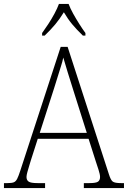

<svg xmlns="http://www.w3.org/2000/svg" viewBox="-22 -951 647 971"><path d="M-2 0V-25H16Q37 -25 47.5 -29Q58 -33 65 -47Q72 -61 81 -89L285 -714H320L529 -69Q538 -40 548.5 -32.5Q559 -25 590 -25H605V0H402V-25H430Q464 -25 474 -32.5Q484 -40 484 -56Q484 -69 476 -93.5Q468 -118 463 -133L426 -249H169L134 -140Q131 -130 126 -113.5Q121 -97 116.5 -81Q112 -65 112 -56Q112 -40 123 -32.5Q134 -25 168 -25H206V0ZM179 -279H417L349 -494Q334 -540 320.5 -585Q307 -630 298 -660Q295 -643 286.5 -616.5Q278 -590 269 -560.5Q260 -531 252 -506ZM191 -784Q205 -803 222 -829Q239 -855 253.5 -882Q268 -909 276 -931H325Q333 -909 348 -882Q363 -855 379.5 -829Q396 -803 410 -784V-771H397Q365 -802 343 -828.5Q321 -855 301 -889Q280 -855 258 -828.5Q236 -802 204 -771H191Z"/></svg>

Font: Noto Serif Lao SemiCondensed ExtraLight
Style: Regular
Weight: 200
Width: 4
Designer: Monotype Design Team
Foundry: Monotype Imaging Inc.
Version: Version 2.003; ttfautohint (v1.8.4.7-5d5b)